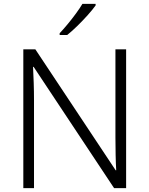

<svg xmlns="http://www.w3.org/2000/svg" viewBox="-20 -968 769 988"><path d="M629 0H567L153 -624H150Q152 -585 153.5 -541.5Q155 -498 155 -451V0H100V-714H162L575 -92H578Q576 -123 575 -171Q574 -219 574 -261V-714H629ZM472 -948V-940Q457 -919 432 -891Q407 -863 379 -835.5Q351 -808 326 -788H287V-797Q305 -816 327.5 -843Q350 -870 370.5 -898Q391 -926 404 -948Z"/></svg>

Font: Noto Sans Cherokee Light
Style: Regular
Weight: 300
Designer: Monotype Design Team
Foundry: Monotype Imaging Inc.
Version: Version 2.001; ttfautohint (v1.8.4.7-5d5b)